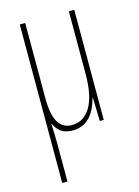

<svg xmlns="http://www.w3.org/2000/svg" viewBox="-116 -592 641 888"><g transform="rotate(-15 205.0 -147.5)"><path d="M330 0H311L308 -112H306Q274 10 180 10Q148 10 127 -3Q106 -16 93 -45H91Q94 -4 94 54V232H69V-527H95V-167Q95 -88 117 -51.5Q139 -15 182 -15Q239 -15 271.5 -68.5Q304 -122 304 -228V-527H330Z"/></g></svg>

Font: Noto Sans Display Thin Cond
Style: Regular
Weight: 250
Width: 3
Designer: Monotype Design team
Foundry: Monotype Imaging Inc.
Version: Version 1.000